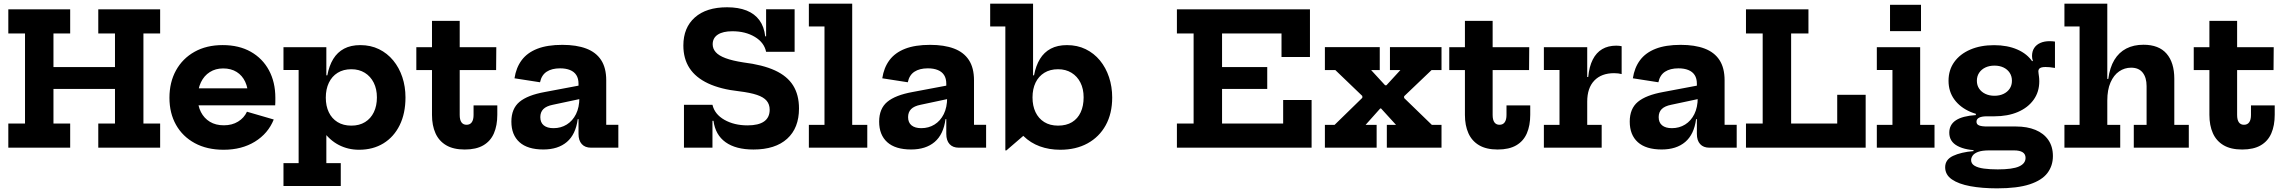

<svg xmlns="http://www.w3.org/2000/svg" viewBox="-20 -810 12530 1053"><path d="M674.7 -442.3V-322.2H199.1V-442.3ZM25.6 -626.5V-758.9H364.9V-626.5H273.2V-132.5H364.9V0H25.6V-132.5H117.2V-626.5ZM519 -626.5V-758.9H858.3V-626.5H766.6V-132.5H858.3V0H519V-132.5H610.6V-626.5Z M1206.5 11.3Q1114.9 11.3 1048.2 -25Q981.5 -61.2 945.4 -125.3Q909.3 -189.4 909.3 -273.8Q909.3 -359 945.3 -424.1Q981.4 -489.3 1047 -526Q1112.5 -562.7 1201.3 -562.7Q1290.7 -562.7 1355.3 -526.2Q1419.9 -489.7 1455 -424.6Q1490.1 -359.6 1490.1 -273.7Q1490.1 -259.7 1490 -249.6Q1489.9 -239.5 1489.2 -232.2H1339.1Q1340.3 -243 1340.7 -254.5Q1341 -266.1 1341 -280.6Q1341 -326.6 1324.9 -361.2Q1308.9 -395.9 1278.1 -415.3Q1247.3 -434.7 1203.8 -434.7Q1162.1 -434.7 1130.7 -414.7Q1099.2 -394.8 1081.9 -358.6Q1064.5 -322.4 1064.5 -273.8Q1064.5 -229.6 1081.9 -195.5Q1099.3 -161.5 1131.1 -142.1Q1163 -122.8 1207.7 -122.8Q1252.8 -122.8 1285.7 -143.1Q1318.7 -163.3 1334.4 -197.3L1481.3 -154.6Q1450.4 -77.7 1378.1 -33.2Q1305.9 11.3 1206.5 11.3ZM1005.8 -232.2V-325.4H1399.4L1416.1 -232.2Z M1534.7 210V84.8H1617.8V-426H1534.7V-551.2H1769.8V-356.3L1766.8 -290.8V-263.2L1769.8 -187.2V84.8H1848.9V210ZM1949.1 11.3Q1888.9 11.3 1838.2 -14.9Q1787.5 -41.1 1750 -94Q1712.6 -146.9 1692.4 -226.3L1766.8 -274.3Q1766.8 -228.8 1783.3 -194.4Q1799.7 -159.9 1831.1 -140.5Q1862.5 -121 1907 -121Q1950.7 -121 1982.2 -140.5Q2013.6 -159.9 2030.3 -194.7Q2047.1 -229.5 2047.1 -275.6Q2047.1 -321.7 2029.7 -356.5Q2012.2 -391.3 1980.7 -410.8Q1949.1 -430.3 1907 -430.3Q1863.2 -430.3 1831.8 -410.8Q1800.4 -391.3 1783.6 -356.2Q1766.8 -321.1 1766.8 -274.3L1751.8 -396.8H1775.2Q1785 -449.6 1807.7 -486.6Q1830.4 -523.6 1867.2 -543.1Q1904 -562.6 1956 -562.6Q2012.7 -562.6 2058.4 -540.3Q2104.2 -517.9 2136.6 -478.5Q2169.1 -439 2186.5 -387Q2203.8 -335.1 2203.8 -275.6Q2203.8 -188.3 2172.1 -123.7Q2140.4 -59.1 2083.1 -23.9Q2025.8 11.3 1949.1 11.3Z M2501.2 -179.7Q2501.2 -152.4 2510.9 -139Q2520.5 -125.7 2538.8 -125.7Q2557.7 -125.7 2567.4 -139.4Q2577.2 -153 2577.2 -179.7V-232H2707.4V-180.7Q2707.4 -121.6 2688.8 -78.8Q2670.3 -36 2630.8 -13Q2591.4 10 2528.9 10Q2466.4 10 2426.8 -13.5Q2387.1 -37 2368.2 -79.6Q2349.2 -122.1 2349.2 -179.7V-425.7H2263.3V-551.2H2349.2V-695.6H2501.2V-551.2H2701.9L2700.9 -425.7H2501.2Z M3221.6 0Q3188.5 0 3170.7 -19.8Q3152.8 -39.5 3152.8 -75.7V-194.2L3163.5 -214.2L3157.5 -274.1L3152.8 -307.3V-350.8Q3152.8 -379.5 3140.8 -398.2Q3128.8 -416.9 3106 -426Q3083.3 -435.2 3051.6 -435.2Q3006.5 -435.2 2978.3 -416.8Q2950 -398.4 2941.7 -358.8L2801.7 -380.6Q2810.5 -438.9 2841.1 -480Q2871.7 -521 2926.7 -542.5Q2981.7 -564 3064.2 -564Q3141.4 -564 3195.1 -543.7Q3248.8 -523.5 3276.8 -480.6Q3304.8 -437.7 3304.8 -369.6V-125.5H3371.2V0ZM2960 9.8Q2873.4 9.8 2829 -30.2Q2784.6 -70.2 2784.6 -143Q2784.6 -214.2 2829.1 -251.3Q2873.6 -288.4 2968.4 -305.5L3181.1 -345.6V-271.4L3012.4 -235.5Q2976.5 -228.4 2959.9 -211.7Q2943.3 -195 2943.3 -167.7Q2943.3 -137.9 2962.2 -122.5Q2981.1 -107.1 3015.8 -107.1Q3056.2 -107.1 3088.3 -127Q3120.4 -146.9 3139 -184.2Q3157.5 -221.6 3157.5 -274.1L3182.5 -156.5H3148.5Q3137.5 -72.8 3089 -31.5Q3040.5 9.8 2960 9.8Z M4112.2 10Q4015.4 10 3959.3 -30.1Q3903.3 -70.1 3893 -147.4H3870.1L3887.4 -235.2Q3899.3 -183.4 3952.9 -152.9Q4006.6 -122.4 4079.8 -122.4Q4140.2 -122.4 4170.7 -144Q4201.2 -165.7 4201.2 -208.3Q4201.2 -237.4 4184.7 -257.3Q4168.2 -277.1 4131.5 -289.5Q4094.9 -301.8 4034.1 -309.3Q3931.6 -320.6 3863.6 -352.6Q3795.5 -384.5 3761.7 -436.2Q3727.8 -488 3727.8 -560.4Q3727.8 -658.3 3790.7 -714.2Q3853.6 -770.1 3967.5 -770.1Q4029.8 -770.1 4074.5 -752.3Q4119.1 -734.5 4145 -699Q4170.9 -663.5 4176.8 -610.6H4199.7L4181.6 -525.8Q4171.1 -577.1 4119.6 -607.8Q4068.2 -638.6 3996.6 -638.6Q3944.8 -638.6 3916.7 -620.2Q3888.6 -601.7 3888.6 -567.1Q3888.6 -542.8 3905.4 -523.9Q3922.1 -504.9 3959.2 -491Q3996.2 -477.1 4056.8 -467.7Q4162.8 -454.7 4230.3 -423.7Q4297.7 -392.6 4329.8 -341.2Q4362 -289.7 4362 -215Q4362 -107.9 4297 -49Q4232 10 4112.2 10ZM3731.1 0V-235.2H3887.4V0ZM4181.6 -525.8V-759.2H4338V-525.8Z M4653.8 -125.2H4736.5V0H4416.1V-125.2H4501.8V-664.8H4416.1V-790H4653.8Z M5238.6 0Q5205.5 0 5187.7 -19.8Q5169.8 -39.5 5169.8 -75.7V-194.2L5180.5 -214.2L5174.5 -274.1L5169.8 -307.3V-350.8Q5169.8 -379.5 5157.8 -398.2Q5145.8 -416.9 5123 -426Q5100.3 -435.2 5068.6 -435.2Q5023.5 -435.2 4995.3 -416.8Q4967 -398.4 4958.7 -358.8L4818.7 -380.6Q4827.5 -438.9 4858.1 -480Q4888.7 -521 4943.7 -542.5Q4998.7 -564 5081.2 -564Q5158.4 -564 5212.1 -543.7Q5265.8 -523.5 5293.8 -480.6Q5321.8 -437.7 5321.8 -369.6V-125.5H5388.2V0ZM4977 9.8Q4890.4 9.8 4846 -30.2Q4801.6 -70.2 4801.6 -143Q4801.6 -214.2 4846.1 -251.3Q4890.6 -288.4 4985.4 -305.5L5198.1 -345.6V-271.4L5029.4 -235.5Q4993.5 -228.4 4976.9 -211.7Q4960.3 -195 4960.3 -167.7Q4960.3 -137.9 4979.2 -122.5Q4998.1 -107.1 5032.8 -107.1Q5073.2 -107.1 5105.3 -127Q5137.4 -146.9 5156 -184.2Q5174.5 -221.6 5174.5 -274.1L5199.5 -156.5H5165.5Q5154.5 -72.8 5106 -31.5Q5057.5 9.8 4977 9.8Z M5493.7 14.7V-664.8H5410.5V-790H5645.7V-353.7L5642.7 -299.1V-220.5L5645.7 -111L5499.7 14.7ZM5794.7 11.3Q5733.9 11.3 5682.8 -7.4Q5631.7 -26.1 5593.8 -63.3Q5556 -100.5 5535.3 -156L5642.7 -275.6Q5642.7 -229.8 5659.1 -195Q5675.6 -160.3 5707 -140.6Q5738.4 -121 5782.8 -121Q5828.2 -121 5859.5 -140.1Q5890.7 -159.3 5906.8 -194.1Q5923 -228.8 5923 -276.3Q5923 -322.4 5905.5 -357Q5888.1 -391.6 5856.5 -410.9Q5825 -430.3 5782.8 -430.3Q5739 -430.3 5707.6 -410.9Q5676.2 -391.6 5659.4 -356.8Q5642.7 -322.1 5642.7 -275.6L5627.7 -396.8H5651Q5660.9 -449.6 5683.5 -486.6Q5706.1 -523.6 5742.9 -543.1Q5779.7 -562.6 5831.5 -562.6Q5888.4 -562.6 5934.2 -540.3Q5980 -517.9 6012.5 -478.5Q6044.9 -439 6062.3 -386.8Q6079.7 -334.7 6079.7 -275Q6079.7 -187.8 6044.3 -123.4Q6008.8 -59 5944.7 -23.8Q5880.7 11.3 5794.7 11.3Z M6930 -442.3V-322.2H6608.1V-442.3ZM7017.3 -261.6H7173.3V0H6434.6V-132.5H6526.2V-626.5H6434.6V-758.9H7164.3V-497.3H7008.3V-626.5H6682.2V-132.5H7017.3Z M7831.3 -425.8 7644.1 -247.2 7680.7 -316.5V-241.5L7641.4 -310.6L7832.8 -125.2H7885.8V0H7585.9V-125.2H7636.3L7517.9 -255L7580.7 -215H7506.8L7585.3 -255L7469.4 -125.2H7530V0H7246.2V-125.2H7299.4L7488.1 -309.3L7451.5 -241V-315.1L7490.8 -245.9L7303.4 -425.8H7246.2V-551.4H7547.1V-425.8H7499.7L7614.3 -301.2L7552 -342.5H7625.3L7545.9 -301.2L7660.4 -425.8H7603V-551.4H7885.8V-425.8Z M8166.2 -179.7Q8166.2 -152.4 8175.9 -139Q8185.5 -125.7 8203.8 -125.7Q8222.7 -125.7 8232.4 -139.4Q8242.2 -153 8242.2 -179.7V-232H8372.4V-180.7Q8372.4 -121.6 8353.8 -78.8Q8335.3 -36 8295.8 -13Q8256.4 10 8193.9 10Q8131.4 10 8091.8 -13.5Q8052.1 -37 8033.2 -79.6Q8014.2 -122.1 8014.2 -179.7V-425.7H7928.3V-551.2H8014.2V-695.6H8166.2V-551.2H8366.9L8365.9 -425.7H8166.2Z M8684.9 -125.2H8764.2V0H8447.2V-125.2H8532.9V-426H8447.2V-551.2H8684.9ZM8873.7 -403.7Q8864.8 -406.2 8854.6 -407.4Q8844.5 -408.7 8832.5 -408.7Q8762.8 -408.7 8723.8 -368.1Q8684.9 -327.5 8684.9 -252.6L8658.7 -387.8H8690.3Q8695.9 -445.2 8715.3 -483.3Q8734.6 -521.4 8767 -540.5Q8799.4 -559.6 8844.2 -559.6Q8852.3 -559.6 8859.5 -558.8Q8866.8 -558.1 8873.7 -556.6Z M9355.1 0Q9322 0 9304.2 -19.8Q9286.3 -39.5 9286.3 -75.7V-194.2L9297 -214.2L9291 -274.1L9286.3 -307.3V-350.8Q9286.3 -379.5 9274.3 -398.2Q9262.3 -416.9 9239.5 -426Q9216.8 -435.2 9185.1 -435.2Q9140 -435.2 9111.8 -416.8Q9083.5 -398.4 9075.2 -358.8L8935.2 -380.6Q8944 -438.9 8974.6 -480Q9005.2 -521 9060.2 -542.5Q9115.2 -564 9197.7 -564Q9274.9 -564 9328.6 -543.7Q9382.3 -523.5 9410.3 -480.6Q9438.3 -437.7 9438.3 -369.6V-125.5H9504.7V0ZM9093.5 9.8Q9006.9 9.8 8962.5 -30.2Q8918.1 -70.2 8918.1 -143Q8918.1 -214.2 8962.6 -251.3Q9007.1 -288.4 9101.9 -305.5L9314.6 -345.6V-271.4L9145.9 -235.5Q9110 -228.4 9093.4 -211.7Q9076.8 -195 9076.8 -167.7Q9076.8 -137.9 9095.7 -122.5Q9114.6 -107.1 9149.3 -107.1Q9189.7 -107.1 9221.8 -127Q9253.9 -146.9 9272.5 -184.2Q9291 -221.6 9291 -274.1L9316 -156.5H9282Q9271 -72.8 9222.5 -31.5Q9174 9.8 9093.5 9.8Z M9555.6 -626.5V-758.9H9898.2V-626.5H9803.2V-132.5H10112.6V0H9555.6V-132.5H9647.2V-626.5ZM10212 -290V0H10056V-290Z M10510.9 -125.2H10589.6V0H10273.2V-125.2H10358.9V-426H10273.2V-551.2H10510.9ZM10345.6 -783.5H10515.5V-639.4H10345.6Z M10932.6 223Q10850.3 223 10786 211.1Q10721.8 199.3 10684.9 173.9Q10648 148.5 10648 107.1Q10648 65.3 10691.3 44.9Q10734.5 24.6 10803.5 18.6V3.8L10891 14.8Q10850.4 14.7 10828.6 23Q10806.9 31.3 10798.6 43.7Q10790.3 56.1 10790.3 67.6Q10790.3 87.7 10809.1 98.9Q10827.8 110.2 10860.9 114.6Q10893.9 119 10936.5 119Q11017.5 119 11053.2 102.9Q11088.9 86.8 11088.9 55.8Q11088.9 14.8 11025 14.8H10838.3Q10761.2 14.8 10715.9 -9.4Q10670.6 -33.6 10670.6 -82.1Q10670.6 -126.5 10706.9 -150.3Q10743.3 -174.2 10816.3 -178.8V-201.2L10917.9 -172.1H10876.3Q10848.9 -172.1 10834.4 -164.8Q10819.8 -157.5 10819.8 -142.3Q10819.8 -127.8 10834.1 -122.1Q10848.4 -116.3 10877.1 -116.3H11036.3Q11097.3 -116.3 11142.8 -97.7Q11188.4 -79 11213.6 -42.7Q11238.9 -6.3 11238.9 45.9Q11238.9 99 11208.9 138.8Q11179 178.5 11111.8 200.8Q11044.7 223 10932.6 223ZM10917.9 -172.1Q10843.9 -172.1 10787.3 -196.2Q10730.7 -220.4 10698.6 -264.1Q10666.5 -307.8 10666.5 -367Q10666.5 -426.2 10698 -470.1Q10729.6 -514 10785.9 -538.1Q10842.1 -562.3 10916.3 -562.3Q10989.2 -562.3 11043.9 -538.4Q11098.6 -514.5 11127.5 -470.6Q11146.2 -447.2 11155.2 -420.9Q11164.2 -394.5 11164.2 -364.4Q11164.2 -305.9 11133.1 -262.8Q11102.1 -219.6 11046.7 -195.8Q10991.3 -172.1 10917.9 -172.1ZM10918.4 -284.8Q10946.4 -284.8 10968 -295.1Q10989.5 -305.3 11001.9 -323.8Q11014.2 -342.2 11014.2 -367Q11014.2 -392 11001.9 -410.8Q10989.5 -429.6 10968 -439.9Q10946.4 -450.1 10918.4 -450.1Q10890.5 -450.1 10868.7 -439.9Q10846.9 -429.6 10834.4 -410.8Q10821.9 -392 10821.9 -367Q10821.9 -342.2 10834.4 -323.8Q10846.9 -305.3 10868.7 -295.1Q10890.5 -284.8 10918.4 -284.8ZM11164.2 -364.4 11129.2 -423.3 11101.8 -463.8 11129 -476.3Q11126.7 -482.5 11125.5 -489.3Q11124.4 -496.2 11124.4 -502.6Q11124.4 -529 11136.5 -547.1Q11148.6 -565.3 11170.3 -574.7Q11191.9 -584.2 11221.1 -584.2Q11229.7 -584.2 11236.8 -583.6Q11243.9 -583.1 11250.2 -581.9V-437.4Q11234.9 -440.2 11221.5 -441.4Q11208 -442.5 11198.4 -442.5Q11184 -442.5 11175.3 -439.8Q11166.6 -437.1 11162.9 -431.7Q11159.1 -426.3 11159.1 -418.9Q11159.1 -413.5 11160.4 -405.7Q11161.7 -397.8 11162.9 -387.3Q11164.2 -376.7 11164.2 -364.4Z M11537.2 -125.2H11608.1V0H11302.1V-125.2H11385.2V-664.8H11302.1V-790H11537.2ZM11752.7 -125.2V-337.8Q11752.7 -384.7 11731.3 -411.7Q11709.9 -438.8 11667.8 -438.8Q11631.8 -438.8 11602.1 -418.4Q11572.5 -398.1 11554.9 -357.9Q11537.2 -317.7 11537.2 -258.3L11511.1 -377.1H11542.6Q11550.8 -439.7 11575.9 -481.3Q11601 -522.9 11641.3 -543.7Q11681.5 -564.6 11735.6 -564.6Q11820.2 -564.6 11862.5 -515.5Q11904.7 -466.5 11904.7 -378.1V-125.2H11984.2V0H11682.5V-125.2Z M12249.2 -179.7Q12249.2 -152.4 12258.9 -139Q12268.5 -125.7 12286.8 -125.7Q12305.7 -125.7 12315.4 -139.4Q12325.2 -153 12325.2 -179.7V-232H12455.4V-180.7Q12455.4 -121.6 12436.8 -78.8Q12418.3 -36 12378.8 -13Q12339.4 10 12276.9 10Q12214.4 10 12174.8 -13.5Q12135.1 -37 12116.2 -79.6Q12097.2 -122.1 12097.2 -179.7L12097.2 -425.7H12011.3V-551.2H12097.2V-695.6H12249.2V-551.2H12449.9L12448.9 -425.7H12249.2Z"/></svg>

Font: Hepta Slab ExtraLight
Style: Regular
Weight: 200
Designer: Michael LaGattuta
Foundry: Michael LaGattuta
Version: Version 1.100